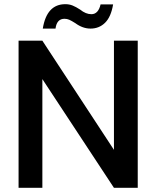

<svg xmlns="http://www.w3.org/2000/svg" viewBox="-20 -900 749 920"><path d="M69 0ZM69 0ZM640 0H526L183 -521V0H69V-705H183L526 -182V-705H640ZM414 -763Q376 -763 341 -789Q322 -801 311.5 -805.5Q301 -810 289 -810Q252 -810 246 -763H185Q204 -880 293 -880Q312 -880 328 -873.5Q344 -867 364 -854Q391 -832 418 -832Q451 -832 462 -879H522Q512 -819 483.5 -791Q455 -763 414 -763Z"/></svg>

Font: Ulagadi Sans Medium
Style: Regular
Weight: 500
Designer: Ninad Kale (Devanagari), Jonny Pinhorn (Latin)
Foundry: Indian Type Foundry
Version: Version 3.01;March 29, 2020;FontCreator 12.0.0.2522 64-bit; 